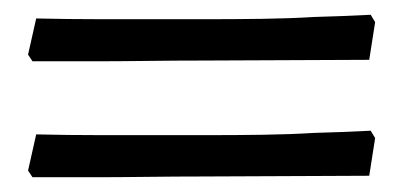

<svg xmlns="http://www.w3.org/2000/svg" viewBox="-20 -397 546 260"><path d="M488 -210 480 -159 253 -158Q219 -158 179.5 -157.5Q140 -157 105 -157H24L18 -166L29 -215Q72 -214 115 -214H268Q298 -214 335 -214.5Q372 -215 405 -217Q443 -218 482 -220ZM488 -367 480 -316 253 -315Q219 -315 179.5 -314.5Q140 -314 105 -314H24L18 -323L29 -372Q72 -371 115 -371H268Q298 -371 335 -371.5Q372 -372 405 -374Q443 -375 482 -377Z"/></svg>

Font: Alegreya
Style: Regular
Weight: 400
Designer: Juan Pablo del Peral
Foundry: Juan Pablo del Peral
Version: Version 1.003